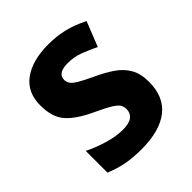

<svg xmlns="http://www.w3.org/2000/svg" viewBox="-162 -660 775 775"><g transform="rotate(-45 225.0 -273.0)"><path d="M417 -161Q417 -76 362 -33Q307 10 203 10Q153 10 115 2.5Q77 -5 39 -21V-145Q77 -126 122 -112.5Q167 -99 206 -99Q242 -99 258.5 -112Q275 -125 275 -147Q275 -160 269.5 -171Q264 -182 242 -196Q220 -210 172 -232Q103 -264 71 -300.5Q39 -337 39 -404Q39 -479 92 -517.5Q145 -556 237 -556Q283 -556 325 -546Q367 -536 412 -513L370 -407Q335 -424 304 -435.5Q273 -447 238 -447Q180 -447 180 -409Q180 -397 187 -386.5Q194 -376 215 -363.5Q236 -351 279 -331Q320 -312 351 -290.5Q382 -269 399.5 -238.5Q417 -208 417 -161Z"/></g></svg>

Font: Noto Sans Gurmukhi UI SemiCondensed
Style: Bold
Weight: 700
Width: 4
Designer: Jelle Bosma - Monotype Design Team
Foundry: Monotype Imaging Inc.
Version: Version 2.004; ttfautohint (v1.8.4.7-5d5b)